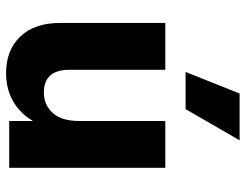

<svg xmlns="http://www.w3.org/2000/svg" viewBox="-106 -672 788 615"><g transform="rotate(90 287.5 -364.0)"><path d="M279 -738H429L329 -565H210ZM367 -500H517V0H367V-76Q342 -34 303 -12Q264 10 214 10Q140 10 96.5 -35.5Q53 -81 53 -163V-500H203V-193Q203 -111 276 -111Q315 -111 341 -139Q367 -167 367 -224Z"/></g></svg>

Font: CBA Beacon Sans Extra Bold
Style: Regular
Weight: 800
Designer: Wei Huang
Foundry: Wei Huang
Version: Version 1.002